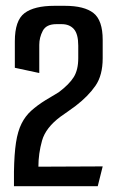

<svg xmlns="http://www.w3.org/2000/svg" viewBox="-20 -640 400 660"><path d="M28 0V-50Q29 -111 35 -150Q41 -189 54 -215Q67 -241 87.5 -259.5Q108 -278 137 -296Q149 -303 160.5 -310Q172 -317 182 -323Q218 -350 233.5 -375Q249 -400 249 -440V-483Q249 -523 234 -540Q219 -557 192 -557H174Q139 -557 127 -534Q115 -511 115 -486V-389L31 -407V-498Q31 -570 64.5 -595Q98 -620 167 -620H203Q270 -620 301.5 -595Q333 -570 333 -503V-440Q333 -381 308 -345Q283 -309 240 -276Q227 -266 213 -256.5Q199 -247 188 -239Q137 -201 124.5 -156.5Q112 -112 112 -67L333 -68L316 0Z"/></svg>

Font: Smooch Sans SemiBold
Style: Bold
Weight: 600
Designer: Robert E. Leuschke
Foundry: Robert E. Leuschke
Version: Version 1.010; ttfautohint (v1.8.3)